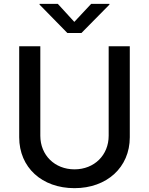

<svg xmlns="http://www.w3.org/2000/svg" viewBox="-20 -969 776 1000"><path d="M546 -728V-262C546 -161 471 -87 368 -87C265 -87 190 -161 190 -262V-728H80V-254C80 -97 198 11 368 11C536 11 656 -97 656 -254V-728ZM186 -945 331 -797H404L550 -945V-949H455L367 -855L281 -949H186Z"/></svg>

Font: Wafeq Medium
Style: Regular
Weight: 500
Designer: Rasmus Andersson & Azza Alameddine
Foundry: Google & TypeTogether
Version: Version 3.000;January 28, 2025;FontCreator 15.0.0.3014 64-bi